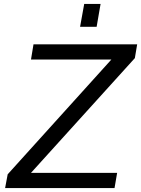

<svg xmlns="http://www.w3.org/2000/svg" viewBox="-20 -954 716 974"><path d="M386.2 -817.9 407.2 -934.1H490.2L470.2 -817.9ZM5.9 0 19 -69.8 544.9 -651.9H137.2L149.9 -729H675.8L664.1 -659.2L137.2 -77.1H574.2L561 0Z"/></svg>

Font: Hubot Sans
Style: Italic
Weight: 400
Italic angle: -10°
Designer: Deni Anggara
Foundry: GitHub
Version: Version 1.001;gftools[0.9.31]